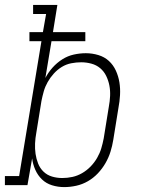

<svg xmlns="http://www.w3.org/2000/svg" viewBox="-54 -755 574 783"><path d="M208 8Q182 8 158 0.5Q134 -7 117 -23.5Q100 -40 90 -62.5Q80 -85 77 -109L58 0H-34V-37H24L115 -587H66V-624H121L134 -698H81V-735H180L162 -624H294V-587H156L131 -437Q143 -460 160.5 -479.5Q178 -499 200 -513Q222 -527 247 -532.5Q272 -538 296 -538Q322 -538 347 -530.5Q372 -523 390 -506.5Q408 -490 418.5 -467Q429 -444 433 -419Q437 -394 435.5 -367.5Q434 -341 429 -315L408 -185Q404 -160 396.5 -136Q389 -112 376 -89.5Q363 -67 345 -48Q327 -29 304.5 -16Q282 -3 257 2.5Q232 8 208 8ZM200 -29Q221 -29 241.5 -33.5Q262 -38 281 -49Q300 -60 315.5 -76Q331 -92 342 -111Q353 -130 359 -150Q365 -170 369 -191L390 -321Q394 -342 395 -364Q396 -386 392 -406.5Q388 -427 379 -445.5Q370 -464 354.5 -477Q339 -490 318.5 -495.5Q298 -501 277 -501Q257 -501 236.5 -497Q216 -493 198 -482Q180 -471 165.5 -455Q151 -439 140.5 -420.5Q130 -402 124.5 -382.5Q119 -363 115 -343L94 -213Q90 -192 89 -170Q88 -148 91 -127.5Q94 -107 101.5 -88Q109 -69 123.5 -55Q138 -41 158 -35Q178 -29 200 -29Z"/></svg>

Font: Iosevka Slab XLtObl
Style: Regular
Weight: 200
Italic angle: -9°
Monospace: yes
Designer: Belleve Invis
Foundry: Belleve Invis
Version: Version 11.1.1; ttfautohint (v1.8.3)